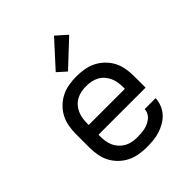

<svg xmlns="http://www.w3.org/2000/svg" viewBox="-214 -894 1029 1029"><g transform="rotate(-45 300.0 -379.5)"><path d="M300 8Q271 8 241.5 3Q212 -2 186 -15Q160 -28 138.5 -49Q117 -70 103.5 -96Q90 -122 85 -151.5Q80 -181 80 -210V-310Q80 -339 85 -368.5Q90 -398 103.5 -424Q117 -450 138.5 -471Q160 -492 186 -505Q212 -518 241.5 -523Q271 -528 300 -528Q329 -528 358.5 -523Q388 -518 414 -505Q440 -492 461.5 -471Q483 -450 496.5 -424Q510 -398 515 -368.5Q520 -339 520 -310V-223H163V-210Q163 -191 166 -172Q169 -153 177 -136Q185 -119 198 -105Q211 -91 227.5 -82Q244 -73 262.5 -69.5Q281 -66 300 -66Q315 -66 329.5 -67Q344 -68 358 -71Q372 -74 385 -80Q398 -86 409.5 -95Q421 -104 428 -117.5Q435 -131 435 -145H518Q517 -120 507.5 -96.5Q498 -73 481.5 -55Q465 -37 443.5 -24.5Q422 -12 398.5 -4.5Q375 3 350 5.5Q325 8 300 8ZM163 -297H437V-310Q437 -329 434 -347.5Q431 -366 423 -383.5Q415 -401 402.5 -415Q390 -429 373 -438Q356 -447 337.5 -450.5Q319 -454 300 -454Q281 -454 262.5 -450.5Q244 -447 227 -438Q210 -429 197.5 -415Q185 -401 177 -383.5Q169 -366 166 -347.5Q163 -329 163 -310ZM287 -578 238 -622 370 -767 431 -713Z"/></g></svg>

Font: R Plex Mono
Style: Regular
Weight: 400
Monospace: yes
Designer: Belleve Invis
Foundry: Belleve Invis
Version: Version 31.8.0